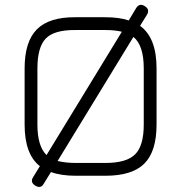

<svg xmlns="http://www.w3.org/2000/svg" viewBox="-20 -714 736 780"><path d="M123 40Q101 26 115 5L142 -39Q80 -87 80 -208V-436Q80 -545 130 -595Q180 -645 287 -644H408Q464 -644 503 -631L533 -681Q547 -703 568 -689Q590 -676 577 -654L549 -609Q616 -561 616 -436V-208Q616 -99 566.5 -49.5Q517 0 408 0H288Q228 0 187 -15L158 32Q146 54 123 40ZM132 -208Q132 -120 169 -84L475 -585Q448 -592 408 -592H287Q201 -593 166.5 -558Q132 -523 132 -436ZM288 -52H408Q494 -52 529 -87Q564 -122 564 -208V-436Q564 -530 522 -564L214 -60Q248 -52 288 -52Z"/></svg>

Font: Jura
Style: Regular
Weight: 400
Designer: Daniel Johnson, Alexei Vanyashin
Foundry: Daniel Johnson
Version: Version 5.103